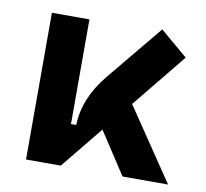

<svg xmlns="http://www.w3.org/2000/svg" viewBox="-64 -597 715 667"><g transform="rotate(10 293.0 -263.5)"><path d="M191.4 0 172.9 -148.4H219.7Q221.2 -197.3 240.2 -242.9Q259.3 -288.6 294.9 -331.5L456.5 -527.3L553.7 -444.8ZM68.8 0V-517.6H201.2V-52.2L191.4 0ZM409.2 0 259.8 -228.5 369.1 -296.9 569.8 0Z"/></g></svg>

Font: Cascadia Code
Style: Regular
Weight: 400
Monospace: yes
Designer: Aaron Bell
Foundry: Saja Typeworks
Version: Version 2106.017